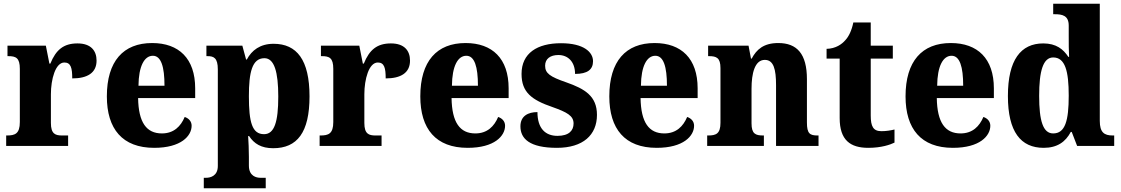

<svg xmlns="http://www.w3.org/2000/svg" viewBox="-20 -780 5989 1026"><path d="M13 0H344V-56H312C276 -56 252 -64 252 -123V-276C252 -356 276 -446 324 -446C359 -446 366 -416 366 -361C446 -361 496 -390 496 -456C496 -509 466 -548 394 -548C320 -548 279 -514 249 -440H244L225 -536H20V-480H24C65 -480 86 -471 86 -412V-128C86 -65 60 -56 17 -56H13Z M804 10C948 10 1004 -54 1004 -108C1004 -132 988 -148 967 -155C946 -105 909 -67 845 -67C763 -67 720 -125 718 -256H1023V-308C1023 -467 936 -550 793 -550C639 -550 551 -453 551 -265C551 -91 634 10 804 10ZM859 -322H720C721 -426 751 -482 797 -482C841 -482 859 -423 859 -322Z M1069 226H1400V170H1371C1351 170 1310 162 1310 105V58C1310 18 1308 -20 1306 -53H1311C1338 -12 1376 12 1440 12C1568 12 1634 -72 1634 -265C1634 -460 1566 -546 1442 -546C1370 -546 1325 -511 1299 -462H1295L1275 -536H1083V-480H1089C1122 -480 1144 -471 1144 -409V107C1144 162 1102 170 1082 170H1069ZM1391 -63C1327 -63 1310 -127 1310 -266C1310 -393 1327 -469 1393 -469C1446 -469 1467 -395 1467 -264C1467 -128 1446 -63 1391 -63Z M1688 0H2019V-56H1987C1951 -56 1927 -64 1927 -123V-276C1927 -356 1951 -446 1999 -446C2034 -446 2041 -416 2041 -361C2121 -361 2171 -390 2171 -456C2171 -509 2141 -548 2069 -548C1995 -548 1954 -514 1924 -440H1919L1900 -536H1695V-480H1699C1740 -480 1761 -471 1761 -412V-128C1761 -65 1735 -56 1692 -56H1688Z M2479 10C2623 10 2679 -54 2679 -108C2679 -132 2663 -148 2642 -155C2621 -105 2584 -67 2520 -67C2438 -67 2395 -125 2393 -256H2698V-308C2698 -467 2611 -550 2468 -550C2314 -550 2226 -453 2226 -265C2226 -91 2309 10 2479 10ZM2534 -322H2395C2396 -426 2426 -482 2472 -482C2516 -482 2534 -423 2534 -322Z M2956 10C3096 10 3170 -59 3170 -166C3170 -266 3106 -305 3006 -340C2919 -370 2893 -388 2893 -429C2893 -466 2921 -486 2964 -486C3015 -486 3053 -450 3053 -385C3119 -385 3149 -408 3149 -453C3149 -501 3100 -549 2978 -549C2851 -549 2767 -496 2767 -385C2767 -287 2821 -246 2932 -208C3011 -180 3045 -161 3045 -120C3045 -83 3021 -54 2959 -54C2894 -54 2852 -94 2852 -181C2803 -181 2761 -161 2761 -105C2761 -39 2810 10 2956 10Z M3489 10C3633 10 3689 -54 3689 -108C3689 -132 3673 -148 3652 -155C3631 -105 3594 -67 3530 -67C3448 -67 3405 -125 3403 -256H3708V-308C3708 -467 3621 -550 3478 -550C3324 -550 3236 -453 3236 -265C3236 -91 3319 10 3489 10ZM3544 -322H3405C3406 -426 3436 -482 3482 -482C3526 -482 3544 -423 3544 -322Z M3759 0H4062V-56H4058C4017 -56 3996 -65 3996 -121V-306C3996 -387 4013 -460 4067 -460C4114 -460 4127 -410 4127 -325V0H4354V-56H4350C4308 -56 4292 -65 4292 -126V-357C4292 -492 4239 -550 4139 -550C4061 -550 4023 -516 3997 -467H3993L3980 -536H3764V-480H3768C3809 -480 3830 -471 3830 -416V-124C3830 -65 3806 -56 3764 -56H3759Z M4620 10C4690 10 4738 -7 4760 -18V-88C4740 -83 4715 -79 4690 -79C4646 -79 4633 -105 4633 -163V-467H4751V-536H4633V-660H4540C4531 -616 4515 -584 4497 -565C4479 -544 4446 -520 4397 -519V-467H4467V-149C4467 -31 4524 10 4620 10Z M5072 10C5216 10 5272 -54 5272 -108C5272 -132 5256 -148 5235 -155C5214 -105 5177 -67 5113 -67C5031 -67 4988 -125 4986 -256H5291V-308C5291 -467 5204 -550 5061 -550C4907 -550 4819 -453 4819 -265C4819 -91 4902 10 5072 10ZM5127 -322H4988C4989 -426 5019 -482 5065 -482C5109 -482 5127 -423 5127 -322Z M5557 10C5630 10 5674 -22 5702 -75H5707L5736 0H5934V-56H5926C5881 -56 5857 -72 5857 -134V-760H5608V-704H5616C5657 -704 5691 -697 5691 -643V-588C5691 -550 5691 -506 5693 -476H5689C5662 -517 5624 -548 5555 -548C5435 -548 5366 -460 5366 -267C5366 -75 5435 10 5557 10ZM5608 -67C5554 -67 5533 -133 5533 -268C5533 -400 5554 -473 5608 -473C5672 -473 5691 -400 5691 -269C5691 -135 5672 -67 5608 -67Z"/></svg>

Font: Noto Serif Devanagari SemiCondensed ExtraBold
Style: Regular
Weight: 800
Width: 4
Designer: Universal Thirst, Indian Type Foundry and the Monotype Design Team
Foundry: Monotype Imaging Inc.
Version: Version 2.004